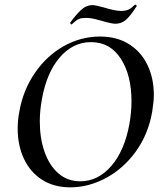

<svg xmlns="http://www.w3.org/2000/svg" viewBox="-20 -793 694 825"><path d="M56 -240Q56 -278 63 -313Q79 -405 129.5 -479Q180 -553 253.5 -594.5Q327 -636 410 -636Q482 -636 534 -603.5Q586 -571 613.5 -514Q641 -457 641 -385Q641 -357 634 -313Q617 -216 564 -142.5Q511 -69 436 -28.5Q361 12 282 12Q212 12 161 -20.5Q110 -53 83 -110.5Q56 -168 56 -240ZM536 -260Q545 -311 545 -358Q545 -470 499 -541Q453 -612 371 -612Q293 -612 236.5 -546Q180 -480 160 -366Q151 -318 151 -271Q151 -199 171.5 -140.5Q192 -82 231 -48Q270 -14 325 -14Q401 -14 458 -79.5Q515 -145 536 -260ZM287 -688Q285 -688 283 -691Q281 -694 282 -696Q305 -728 327.5 -749.5Q350 -771 378 -771Q390 -771 426 -761Q475 -746 500 -746Q520 -746 532.5 -752Q545 -758 560 -773H561Q564 -773 566 -770.5Q568 -768 567 -766Q538 -721 519 -706Q500 -691 476 -691Q459 -691 419 -703Q415 -704 392.5 -710Q370 -716 349 -716Q329 -716 319 -711.5Q309 -707 301 -699.5Q293 -692 289 -689Q289 -688 287 -688Z"/></svg>

Font: Cormorant Garamond SemiBold
Style: Italic
Weight: 600
Italic angle: -10°
Designer: Christian Thalmann (Catharsis Fonts)
Foundry: Catharsis Fonts
Version: Version 4.000